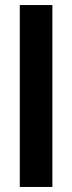

<svg xmlns="http://www.w3.org/2000/svg" viewBox="-20 -740 286 760"><path d="M58.3 -720H187.3V0H58.3Z"/></svg>

Font: AF Albert Sans Medium
Style: Regular
Weight: 500
Designer: Andreas Rasmussen
Foundry: a.Foundry
Version: Version 1.300;Glyphs 3.2 (3231)